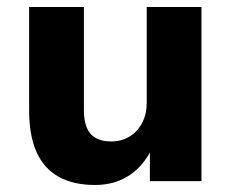

<svg xmlns="http://www.w3.org/2000/svg" viewBox="-20 -516 659 547"><path d="M251 11Q189 11 147 -12.5Q105 -36 84 -83Q63 -130 63 -202V-496H219V-202Q219 -173 227 -153Q235 -133 252.5 -123Q270 -113 297 -113Q326 -113 349 -127Q372 -141 385 -166Q398 -191 398 -223V-496H554V0H407V-98H415Q392 -46 350 -17.5Q308 11 251 11Z"/></svg>

Font: Nunito Sans 10pt ExtraBold
Style: Regular
Weight: 800
Designer: Vernon Adams
Foundry: Vernon Adams
Version: Version 3.101;gftools[0.9.27]